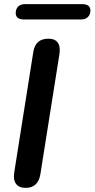

<svg xmlns="http://www.w3.org/2000/svg" viewBox="-20 -900 457 928"><path d="M104 8Q71 8 57 -12Q43 -32 49 -68L141 -649Q151 -713 214 -713Q246 -713 259.5 -693.5Q273 -674 267 -637L175 -57Q164 8 104 8ZM373 -806H96Q56 -806 56 -837Q56 -857 68 -868.5Q80 -880 100 -880H377Q417 -880 417 -849Q417 -830 405 -818Q393 -806 373 -806Z"/></svg>

Font: Nunito Variable Extra Light
Style: Italic
Weight: 200
Italic angle: -9°
Designer: Vernon Adams
Foundry: Vernon Adams
Version: Version 3.602